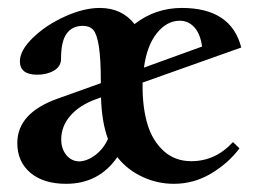

<svg xmlns="http://www.w3.org/2000/svg" viewBox="-20 -444 638 476"><path d="M144 11.7Q87.9 11.7 55.4 -15.6Q22.9 -43 22.9 -89.4Q22.9 -163.6 122.1 -199.2L230 -237.8V-239.7Q230 -298.3 225.1 -329.1Q220.2 -359.9 211.2 -369.9Q202.1 -379.9 185.5 -379.9Q159.2 -379.9 145.3 -360.8Q131.3 -341.8 131.3 -297.9Q131.3 -279.3 113.8 -269Q96.2 -258.8 72.3 -258.8Q29.3 -258.8 29.3 -292Q29.3 -319.3 62 -350.8Q94.7 -382.3 141.4 -403.3Q188 -424.3 227.1 -424.3Q282.2 -424.3 313.5 -384.3Q365.2 -424.3 430.7 -424.3Q553.2 -424.3 578.1 -326.2L333.5 -239.3V-229Q333.5 -176.3 345.7 -135.7Q357.9 -95.2 385.7 -69.8Q413.6 -44.4 454.1 -44.4Q514.2 -44.4 557.6 -91.8L573.7 -76.2Q545.9 -39.1 503.2 -13.7Q460.4 11.7 411.1 11.7Q370.1 11.7 333.5 -5.4Q296.9 -22.5 273.9 -50.8Q273.4 -51.3 272.5 -52.7Q271.5 -54.2 271 -54.7Q225.1 11.7 144 11.7ZM425.8 -392.6Q393.6 -392.6 368.9 -361.8Q344.2 -331.1 336.9 -276.4L481 -328.6Q476.6 -360.4 461.7 -376.5Q446.8 -392.6 425.8 -392.6ZM131.8 -98.6Q131.8 -75.2 144.3 -59.8Q156.7 -44.4 176.3 -43.9Q196.3 -44.4 216.6 -59.8Q236.8 -75.2 247.6 -99.6Q231.9 -142.6 230.5 -202.6L218.3 -198.2Q177.7 -183.6 154.8 -157.5Q131.8 -131.3 131.8 -98.6Z"/></svg>

Font: Elstob 18pt
Style: Bold
Weight: 700
Designer: Peter S. Baker
Version: Version 1.015